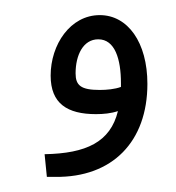

<svg xmlns="http://www.w3.org/2000/svg" viewBox="-20 -238 233 254"><path d="M42 -4H53C129 -3 175 -51 175 -127C175 -182 149 -218 112 -218C73 -218 47 -179 47 -138C47 -101 69 -87 107 -87C117 -87 127 -88 136 -91C126 -50 94 -35 39 -34ZM80 -141C80 -165 90 -186 110 -186C132 -186 140 -160 140 -128V-123C132 -120 121 -119 112 -119C87 -119 80 -125 80 -141Z"/></svg>

Font: Noto Sans Arabic UI Cn Lt
Style: Regular
Weight: 300
Width: 3
Designer: Monotype Design Team, Nadine Chahine and Nizar Qandah
Foundry: Monotype Imaging Inc.
Version: Version 2.010